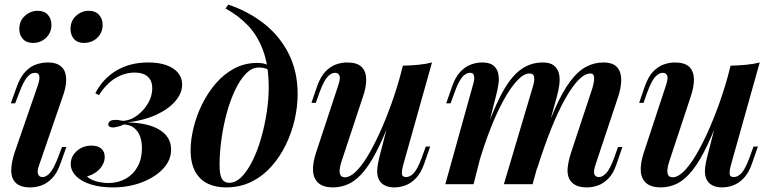

<svg xmlns="http://www.w3.org/2000/svg" viewBox="-20 -802 3364 836"><path d="M145 -431Q163 -485 133 -485Q113 -485 97 -464.5Q81 -444 64 -399L46 -352H27L54 -427Q69 -467 90 -489.5Q111 -512 136.5 -521Q162 -530 188 -530Q222 -530 240.5 -517Q259 -504 264.5 -483Q270 -462 267 -437.5Q264 -413 256 -390L151 -85Q141 -58 145.5 -44.5Q150 -31 165 -31Q181 -31 197 -48.5Q213 -66 233 -117L250 -162H269L243 -89Q229 -49 207.5 -26.5Q186 -4 161.5 5Q137 14 112 14Q69 14 49 -5.5Q29 -25 29 -59.5Q29 -94 44 -139ZM64 -676Q64 -711 88.5 -733Q113 -755 144 -755Q173 -755 188.5 -737.5Q204 -720 204 -693Q204 -670 192.5 -652Q181 -634 163 -624.5Q145 -615 124 -615Q95 -615 79.5 -632.5Q64 -650 64 -676ZM287 -676Q287 -711 311 -733Q335 -755 367 -755Q395 -755 411 -737.5Q427 -720 427 -693Q427 -670 415.5 -652Q404 -634 385.5 -624.5Q367 -615 346 -615Q317 -615 302 -632.5Q287 -650 287 -676Z M454 -5Q496 -6 528.5 -24.5Q561 -43 579.5 -77Q598 -111 598 -157Q598 -204 577 -231.5Q556 -259 519 -260Q507 -254 493.5 -250.5Q480 -247 471 -247Q462 -247 456 -251Q450 -255 452 -264Q454 -272 461.5 -276Q469 -280 483 -280Q497 -280 502.5 -278Q508 -276 520 -276Q551 -279 579 -300.5Q607 -322 625 -353Q643 -384 643 -418Q643 -450 623.5 -468Q604 -486 566 -486Q523 -486 483 -462Q443 -438 411 -388L395 -396Q429 -461 488 -495.5Q547 -530 625 -530Q694 -530 733.5 -504Q773 -478 773 -434Q773 -395 742 -360Q711 -325 657.5 -301Q604 -277 534 -269Q627 -267 676 -236Q725 -205 725 -151Q725 -104 690 -67Q655 -30 597.5 -8Q540 14 470 14Q417 14 375.5 1Q334 -12 311 -35.5Q288 -59 288 -88Q288 -121 314.5 -144.5Q341 -168 378 -168Q406 -168 421 -155Q436 -142 436 -119Q436 -100 426 -82.5Q416 -65 398.5 -52.5Q381 -40 359 -34Q366 -26 381 -19Q396 -12 415.5 -8.5Q435 -5 454 -5Z M1150 -421Q1150 -514 1126.5 -579.5Q1103 -645 1061 -689.5Q1019 -734 962 -765L974 -782Q1063 -752 1131 -698Q1199 -644 1237.5 -567Q1276 -490 1276 -392Q1276 -338 1263 -281Q1250 -224 1224.5 -171.5Q1199 -119 1161.5 -77Q1124 -35 1074.5 -10.5Q1025 14 963 14Q919 14 884.5 -2.5Q850 -19 830 -55Q810 -91 810 -149Q810 -193 822.5 -245Q835 -297 859.5 -347Q884 -397 919 -438Q954 -479 999.5 -503.5Q1045 -528 1100 -528Q1130 -528 1146 -518.5Q1162 -509 1176 -494L1169 -482Q1159 -495 1143 -501.5Q1127 -508 1106 -508Q1077 -508 1051 -481.5Q1025 -455 1003.5 -409.5Q982 -364 967 -308.5Q952 -253 944 -194Q936 -135 936 -83Q936 -40 946.5 -23Q957 -6 978 -6Q1006 -6 1031.5 -31.5Q1057 -57 1079 -101Q1101 -145 1116.5 -199Q1132 -253 1141 -310.5Q1150 -368 1150 -421Z M1705 -349Q1667 -242 1634 -172Q1601 -102 1568.5 -61Q1536 -20 1502 -3Q1468 14 1430 14Q1388 14 1366.5 -5Q1345 -24 1343 -57.5Q1341 -91 1356 -137L1453 -431Q1463 -461 1458 -473Q1453 -485 1438 -485Q1423 -485 1406.5 -468Q1390 -451 1371 -399L1355 -354H1336L1361 -427Q1376 -469 1397.5 -491Q1419 -513 1443.5 -521.5Q1468 -530 1491 -530Q1535 -530 1554.5 -510.5Q1574 -491 1574.5 -456.5Q1575 -422 1559 -377L1468 -102Q1444 -30 1482 -30Q1503 -30 1528 -53.5Q1553 -77 1579.5 -120.5Q1606 -164 1632.5 -222Q1659 -280 1683.5 -348Q1708 -416 1728 -491ZM1736 -85Q1729 -60 1730 -45.5Q1731 -31 1748 -31Q1767 -31 1783.5 -50.5Q1800 -70 1817 -117L1834 -164H1853L1827 -89Q1813 -49 1791.5 -26.5Q1770 -4 1745.5 5Q1721 14 1697 14Q1673 14 1656 5.5Q1639 -3 1631 -18Q1621 -36 1622.5 -62Q1624 -88 1634 -126L1734 -516Q1770 -517 1802 -520Q1834 -523 1861 -530Z M2042 0H1919L2039 -431Q2043 -443 2044.5 -455Q2046 -467 2042.5 -476Q2039 -485 2027 -485Q2008 -485 1992 -465.5Q1976 -446 1959 -399L1942 -352H1923L1949 -427Q1963 -467 1984.5 -489.5Q2006 -512 2030.5 -521Q2055 -530 2079 -530Q2112 -530 2128 -517Q2144 -504 2149 -483Q2154 -462 2150.5 -437.5Q2147 -413 2141 -390ZM2297 -414Q2303 -432 2305.5 -447.5Q2308 -463 2304 -472.5Q2300 -482 2285 -482Q2261 -482 2232.5 -452Q2204 -422 2174 -368Q2144 -314 2115.5 -241.5Q2087 -169 2062 -83L2077 -182Q2121 -310 2160.5 -386.5Q2200 -463 2244 -496.5Q2288 -530 2343 -530Q2375 -530 2391.5 -517Q2408 -504 2413.5 -482.5Q2419 -461 2415.5 -434Q2412 -407 2404 -379L2299 0H2174ZM2558 -414Q2567 -442 2567 -462Q2567 -482 2551 -482Q2527 -482 2500 -455Q2473 -428 2442.5 -374.5Q2412 -321 2381 -244Q2350 -167 2318 -66L2328 -145Q2364 -256 2397 -330Q2430 -404 2463 -448Q2496 -492 2531.5 -511Q2567 -530 2607 -530Q2650 -530 2668 -508Q2686 -486 2685 -452Q2684 -418 2671 -379L2573 -85Q2563 -55 2568 -43Q2573 -31 2588 -31Q2603 -31 2619.5 -48Q2636 -65 2655 -117L2671 -162H2690L2665 -89Q2651 -47 2629.5 -25Q2608 -3 2583.5 5.5Q2559 14 2536 14Q2507 14 2489 5.5Q2471 -3 2461 -19Q2449 -39 2451.5 -69Q2454 -99 2467 -139Z M3132 -349Q3094 -242 3061 -172Q3028 -102 2995.5 -61Q2963 -20 2929 -3Q2895 14 2857 14Q2815 14 2793.5 -5Q2772 -24 2770 -57.5Q2768 -91 2783 -137L2880 -431Q2890 -461 2885 -473Q2880 -485 2865 -485Q2850 -485 2833.5 -468Q2817 -451 2798 -399L2782 -354H2763L2788 -427Q2803 -469 2824.5 -491Q2846 -513 2870.5 -521.5Q2895 -530 2918 -530Q2962 -530 2981.5 -510.5Q3001 -491 3001.5 -456.5Q3002 -422 2986 -377L2895 -102Q2871 -30 2909 -30Q2930 -30 2955 -53.5Q2980 -77 3006.5 -120.5Q3033 -164 3059.5 -222Q3086 -280 3110.5 -348Q3135 -416 3155 -491ZM3163 -85Q3156 -60 3157 -45.5Q3158 -31 3175 -31Q3194 -31 3210.5 -50.5Q3227 -70 3244 -117L3261 -164H3280L3254 -89Q3240 -49 3218.5 -26.5Q3197 -4 3172.5 5Q3148 14 3124 14Q3100 14 3083 5.5Q3066 -3 3058 -18Q3048 -36 3049.5 -62Q3051 -88 3061 -126L3161 -516Q3197 -517 3229 -520Q3261 -523 3288 -530Z"/></svg>

Font: Playfair Display SemiBold
Style: Italic
Weight: 600
Italic angle: -14°
Designer: Claus Eggers Sørensen
Foundry: Claus Eggers Sørensen
Version: Version 1.203